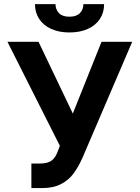

<svg xmlns="http://www.w3.org/2000/svg" viewBox="-20 -912 685 941"><path d="M133.8 -110.4H172.9Q213.4 -110.4 233.2 -125.2Q252.9 -140.1 264.6 -173.8L273.4 -197.3L16.6 -707H168.9L336.9 -355.5L477.5 -707H627.9L383.8 -137.7Q363.3 -92.3 339.8 -60.8Q316.4 -29.3 278.8 -9.8Q241.2 9.8 186.5 9.8H133.8ZM320.3 -752.9Q269 -752.9 231 -770.3Q192.9 -787.6 172.1 -819.1Q151.4 -850.6 151.4 -891.6H252Q252 -865.7 268.8 -847.9Q285.6 -830.1 320.3 -830.1Q354.5 -830.1 371.6 -847.7Q388.7 -865.2 388.7 -891.6H490.2Q490.2 -850.1 469.5 -818.8Q448.7 -787.6 410.4 -770.3Q372.1 -752.9 320.3 -752.9Z"/></svg>

Font: Pretendard Std
Style: Bold
Weight: 700
Designer: Base glyphs from Inter by Rasmus Andersson; Hangeul glyphs from Noto Sans CJK(Source Han Sans) by Jang Soo-young and Kan
Foundry: Kil Hyung-jin
Version: Version 1.309